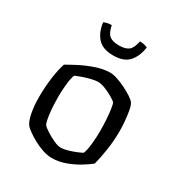

<svg xmlns="http://www.w3.org/2000/svg" viewBox="-167 -817 869 930"><g transform="rotate(30 267.0 -351.5)"><path d="M258 0Q233 0 206 -9Q179 -18 154.5 -31.5Q130 -45 112 -58Q94 -71 87 -79Q72 -98 64.5 -138.5Q57 -179 57 -223Q57 -284 64.5 -336.5Q72 -389 83 -421Q103 -433 139.5 -452Q176 -471 218.5 -485.5Q261 -500 298 -500Q315 -500 339 -492Q363 -484 387 -472Q411 -460 430 -447.5Q449 -435 456 -425Q464 -412 468.5 -386Q473 -360 475.5 -331Q478 -302 478 -278Q478 -221 469.5 -167.5Q461 -114 452 -81Q435 -67 404.5 -48Q374 -29 335.5 -14.5Q297 0 258 0ZM272 -65Q286 -65 308.5 -71.5Q331 -78 351.5 -86.5Q372 -95 380 -100Q388 -119 392 -156.5Q396 -194 396 -229Q396 -261 394 -293Q392 -325 388.5 -349Q385 -373 381 -382Q376 -388 356 -400Q336 -412 311.5 -422Q287 -432 269 -432Q255 -432 232 -426.5Q209 -421 186.5 -413Q164 -405 153 -400Q145 -383 141 -345Q137 -307 137 -274Q137 -221 142.5 -177.5Q148 -134 156 -123Q162 -116 183 -102Q204 -88 229 -76.5Q254 -65 272 -65ZM267 -579Q207 -579 179 -611Q151 -643 145 -694Q151 -697 162 -700Q173 -703 188 -703Q196 -663 213.5 -649Q231 -635 267 -635Q303 -635 320.5 -649Q338 -663 346 -703Q361 -703 372 -700Q383 -697 389 -694Q382 -642 354 -610.5Q326 -579 267 -579Z"/></g></svg>

Font: Texturina Light
Style: Regular
Weight: 300
Designer: Guillermo Torres Carreño
Foundry: Omnibus-Type
Version: Version 1.002; ttfautohint (v1.8.3)